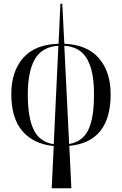

<svg xmlns="http://www.w3.org/2000/svg" viewBox="-20 -780 658 1036"><path d="M259 236 270 8Q160 -3 100.5 -73Q41 -143 41 -271Q41 -394 104.5 -467Q168 -540 296 -544L306 -760H316L327 -544Q450 -539 513.5 -466Q577 -393 577 -271Q577 -14 354 7L365 236ZM130 -271Q130 -144 162.5 -78.5Q195 -13 270 -2L295 -533Q208 -528 169 -462Q130 -396 130 -271ZM487 -271Q488 -395 450 -461.5Q412 -528 327 -533L353 -3Q427 -16 457.5 -81.5Q488 -147 487 -271Z"/></svg>

Font: Noto Serif Display Condensed
Style: Regular
Weight: 400
Width: 3
Designer: Monotype Design Team
Foundry: Monotype Imaging Inc.
Version: Version 2.009